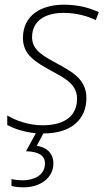

<svg xmlns="http://www.w3.org/2000/svg" viewBox="-20 -560 465 820"><path d="M82 240C149 240 208 202 208 138C208 94 178 68 137 63L165 10C289 10 349 -54 349 -141C349 -222 287 -254 223 -289C163 -322 117 -346 117 -401C117 -472 174 -505 252 -505C306 -505 355 -491 389 -474L402 -508C366 -525 316 -540 253 -540C155 -540 78 -494 78 -398C78 -325 132 -295 200 -257C259 -225 309 -200 309 -138C309 -72 265 -25 162 -25C104 -25 49 -44 11 -67V-26C38 -12 79 4 133 9L91 86C144 87 172 104 172 138C172 191 121 210 78 210C60 210 43 208 29 205V234C42 238 60 240 82 240Z"/></svg>

Font: Noto Sans ExtraLight
Style: Italic
Weight: 200
Italic angle: -12°
Designer: Monotype Design Team
Foundry: Monotype Imaging Inc.
Version: Version 2.013